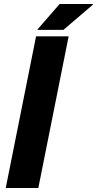

<svg xmlns="http://www.w3.org/2000/svg" viewBox="-20 -944 487 964"><path d="M172.4 0H8.8L161.1 -761.7H324.7ZM279.3 -923.8H445.8L446.8 -920.9L298.3 -793.9H169.4L168.5 -796.4Z"/></svg>

Font: Roboto-BlackItalic
Style: Italic
Weight: 900
Italic angle: -12°
Designer: Google
Version: Version 1.100141; 2013